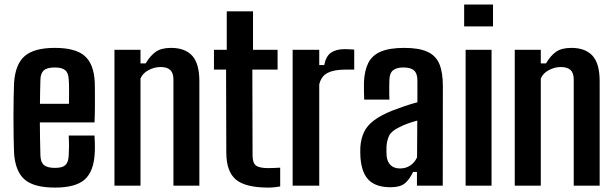

<svg xmlns="http://www.w3.org/2000/svg" viewBox="-20 -820 2718 848"><path d="M223.5 8.5Q128.5 8.5 87.8 -28Q47 -64.5 42 -145.5Q41 -175.5 40.2 -216.2Q39.5 -257 39.5 -301Q39.5 -345 40.2 -385Q41 -425 42 -453Q47.5 -537 89.5 -572.8Q131.5 -608.5 222 -608.5Q313.5 -608.5 354 -573Q394.5 -537.5 398.5 -457.5Q399 -445.5 399.2 -415.8Q399.5 -386 399.2 -349Q399 -312 397.5 -279.5H156Q156 -244.5 156.8 -208.2Q157.5 -172 158.5 -133Q159.5 -103 174.5 -90.8Q189.5 -78.5 223 -78.5Q255.5 -78.5 268.8 -90.8Q282 -103 283.5 -133.5Q284.5 -148.5 284.8 -170.8Q285 -193 283.5 -221.5H397.5Q398.5 -210 399 -186Q399.5 -162 398.5 -145.5Q394.5 -63 354.2 -27.2Q314 8.5 223.5 8.5ZM156.5 -361.5H284.5Q285 -384 285 -406.2Q285 -428.5 284.8 -445.5Q284.5 -462.5 283.5 -469.5Q282 -498.5 267.8 -510.2Q253.5 -522 222 -522Q187.5 -522 173.5 -509.2Q159.5 -496.5 158.5 -469.5Q158 -442 157.2 -415Q156.5 -388 156.5 -361.5Z M485.5 0V-600H600.5V-540H623.5Q643 -573.5 667.5 -591Q692 -608.5 735.5 -608.5Q797 -608.5 828.8 -574Q860.5 -539.5 860.5 -461V0H746V-470.5Q745.5 -498.5 731.5 -511.2Q717.5 -524 688.5 -524Q662.5 -524 636.5 -510.5Q610.5 -497 600.5 -473.5V0Z M1164.5 8.5Q1064 8.5 1021.8 -27Q979.5 -62.5 979.5 -147L978.5 -512.5H925V-600H981.5V-770H1097.5V-600H1206V-512.5H1094.5L1095.5 -133.5Q1095.5 -100.5 1110.5 -89Q1125.5 -77.5 1165 -77.5Q1179.5 -77.5 1191.2 -78.2Q1203 -79 1217.5 -79.5V3.5Q1205.5 5.5 1192.8 7Q1180 8.5 1164.5 8.5Z M1272.5 0V-600H1390V-532.5H1412Q1419.5 -572 1442.2 -587.5Q1465 -603 1502.5 -603Q1514 -603 1525 -602.2Q1536 -601.5 1544.5 -601V-512.5H1504Q1455 -512.5 1426.8 -498Q1398.5 -483.5 1390 -447V0Z M1705 7Q1642 7 1609.8 -23.8Q1577.5 -54.5 1572 -124Q1571.5 -134.5 1571.2 -147.5Q1571 -160.5 1571.5 -170.5Q1574.5 -209 1588.2 -237.5Q1602 -266 1632 -288.5Q1662 -311 1712.5 -331.5Q1739.5 -342 1766.2 -351Q1793 -360 1823.5 -368.5V-465Q1823.5 -495 1809 -508.5Q1794.5 -522 1761.5 -522Q1733 -522 1717.2 -510.5Q1701.5 -499 1700 -471Q1699.5 -461 1699.2 -441.8Q1699 -422.5 1699.2 -404.5Q1699.5 -386.5 1700 -380H1588.5Q1588 -394 1587.5 -415.5Q1587 -437 1587.5 -457.5Q1590 -510 1607.2 -543.2Q1624.5 -576.5 1662.8 -592.5Q1701 -608.5 1765.5 -608.5Q1831 -608.5 1868.2 -591.2Q1905.5 -574 1920.8 -536.8Q1936 -499.5 1936 -440L1935.5 0H1821.5V-60.5H1804.5Q1788.5 -27 1767.8 -10Q1747 7 1705 7ZM1747 -76Q1772.5 -76 1792 -89Q1811.5 -102 1822 -125L1823 -287.5Q1803 -282 1782 -274.8Q1761 -267.5 1739.5 -256Q1707.5 -240.5 1697.8 -218.8Q1688 -197 1687 -170.5Q1686.5 -157.5 1686.8 -150Q1687 -142.5 1687.5 -132Q1690 -105.5 1705 -90.8Q1720 -76 1747 -76Z M2030 -703.5V-800H2157.5V-703.5ZM2036.5 0V-600H2151V0Z M2253.5 0V-600H2368.5V-540H2391.5Q2411 -573.5 2435.5 -591Q2460 -608.5 2503.5 -608.5Q2565 -608.5 2596.8 -574Q2628.5 -539.5 2628.5 -461V0H2514V-470.5Q2513.5 -498.5 2499.5 -511.2Q2485.5 -524 2456.5 -524Q2430.5 -524 2404.5 -510.5Q2378.5 -497 2368.5 -473.5V0Z"/></svg>

Font: Big Shoulders Text Thin
Style: Bold
Weight: 700
Version: Version 2.002